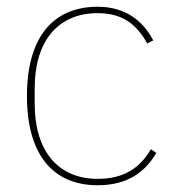

<svg xmlns="http://www.w3.org/2000/svg" viewBox="-20 -538 527 570"><path d="M270 12C358 12 411 -27 444 -84L428 -95C396 -40 348 -7 270 -7C150 -7 83 -93 83 -229V-277C83 -413 150 -499 270 -499C342 -499 385 -467 417 -409L435 -418C404 -478 350 -518 270 -518C138 -518 60 -428 60 -253C60 -78 138 12 270 12Z"/></svg>

Font: IBM Plex Sans Thai Looped Thin
Style: Regular
Weight: 100
Designer: Mike Abbink, Paul van der Laan, Pieter van Rosmalen, Ben Mitchell, Mark Frömberg
Foundry: Bold Monday
Version: Version 1.1